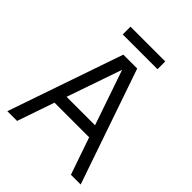

<svg xmlns="http://www.w3.org/2000/svg" viewBox="-233 -972 1102 1102"><g transform="rotate(45 317.5 -421.5)"><path d="M20 0 261.2 -700.2H374L615.2 0H536.1L458 -226.1H176.8L99.1 0ZM176.8 -779.8V-842.8H459V-779.8ZM202.1 -298.8H433.1L317.9 -633.8Z"/></g></svg>

Font: Uncut Sans
Style: Regular
Weight: 400
Designer: Kasper Nordkvist
Foundry: UNCUT.wtf
Version: Version 1.304;Glyphs 3.2 (3246)